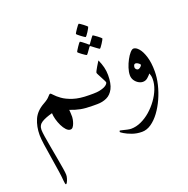

<svg xmlns="http://www.w3.org/2000/svg" viewBox="-190 -826 1484 1514"><g transform="rotate(-20 552.0 -68.5)"><path d="M584 -44.4Q584 -27.8 577.9 -13.9Q571.8 0 545.4 0H519Q457 0 416.3 -7.8Q375.5 -15.6 330.6 -33.2Q331.5 -21.5 332.5 -5.4Q333.5 10.7 333.5 26.4Q333.5 32.2 331.1 46.6Q328.6 61 323 77.1Q317.4 93.3 308.8 104.7Q300.3 116.2 287.6 116.2Q269.5 116.2 252.9 98.4Q236.3 80.6 223.1 53.5Q210 26.4 202.1 -2.9Q194.3 -32.2 193.8 -55.2Q137.2 -40.5 104 -20.3Q70.8 0 70.8 40.5Q70.8 58.1 77.1 98.6Q83.5 139.2 92.8 190.7Q102.1 242.2 111.3 293.5Q120.6 344.7 127 384.3Q133.3 423.8 133.3 439.5Q133.3 453.1 128.4 469.5Q123.5 485.8 117.2 497.6Q110.8 509.3 106.4 509.3Q99.6 509.3 97.4 477.3Q95.2 445.3 88.4 398.4Q79.1 334.5 68.4 270.8Q57.6 207 50.3 154.8Q43 102.5 43 74.2Q43 2.9 68.1 -54.7Q93.3 -112.3 160.6 -149.4Q196.8 -169.4 211.2 -187Q225.6 -204.6 232.4 -204.6Q238.3 -204.6 253.7 -187Q269 -169.4 300.5 -146.5Q332 -123.5 385 -106Q438 -88.4 519 -88.4H545.4Q571.8 -88.4 577.9 -74.7Q584 -61 584 -44.4Z M712.4 -187Q712.4 -115.2 691.4 -74.5Q670.4 -33.7 634.5 -16.8Q598.6 0 554.2 0H528.3Q501.5 0 495.4 -13.9Q489.3 -27.8 489.3 -44.4Q489.3 -61 495.4 -74.7Q501.5 -88.4 528.3 -88.4H554.2Q584.5 -88.4 608.2 -93.5Q631.8 -98.6 648.4 -106.4Q663.6 -113.8 671.1 -122.8Q678.7 -131.8 678.7 -136.7Q678.7 -141.1 671.6 -155Q664.6 -168.9 655.5 -186Q646.5 -203.1 639.4 -216.8Q632.3 -230.5 632.3 -233.9Q632.3 -238.8 638.9 -251.5Q645.5 -264.2 654.3 -279.1Q663.1 -293.9 670.7 -305.9Q678.2 -317.9 680.2 -320.8Q696.3 -285.6 704.3 -253.4Q712.4 -221.2 712.4 -187ZM695.3 -598.6Q695.3 -595.7 689.2 -584.7Q683.1 -573.7 674.8 -560.5Q666.5 -547.4 658.9 -537.8Q651.4 -528.3 648.4 -528.3Q647 -528.3 637.2 -534.9Q627.4 -541.5 615.2 -550.5Q603 -559.6 594 -567.4Q585 -575.2 585 -577.6Q585 -580.6 591.6 -591.3Q598.1 -602.1 606.9 -614.7Q615.7 -627.4 623 -636.7Q630.4 -646 631.8 -646Q634.8 -646 645 -639.4Q655.3 -632.8 666.7 -623.8Q678.2 -614.7 686.8 -607.4Q695.3 -600.1 695.3 -598.6ZM769 -473.1Q769 -470.7 762.9 -459.7Q756.8 -448.7 748.3 -435.5Q739.7 -422.4 732.4 -412.8Q725.1 -403.3 722.2 -403.3Q720.7 -403.3 711.7 -409.7Q702.6 -416 691.2 -424.6Q679.7 -433.1 671.1 -439.9Q662.6 -446.8 661.6 -447.3Q658.7 -449.7 656.2 -449.7Q653.8 -449.7 651.4 -447.3Q650.4 -446.3 641.1 -432.6Q631.8 -418.9 621.8 -405.5Q611.8 -392.1 608.9 -392.1Q606.9 -392.1 596.9 -398.4Q586.9 -404.8 575 -413.6Q563 -422.4 554.2 -429.9Q545.4 -437.5 545.4 -439.9Q545.4 -442.9 552 -453.6Q558.6 -464.4 567.1 -477.3Q575.7 -490.2 583 -499.8Q590.3 -509.3 591.8 -509.3Q596.2 -509.3 609.9 -499Q623.5 -488.8 636.2 -478.3Q648.9 -467.8 649.9 -466.3Q654.3 -461.9 656.2 -461.9Q659.2 -461.9 662.6 -467.3Q663.6 -468.8 673.1 -482.2Q682.6 -495.6 692.6 -508.8Q702.6 -522 704.6 -522Q707 -522 717 -515.1Q727.1 -508.3 739.3 -499.3Q751.5 -490.2 760.3 -482.4Q769 -474.6 769 -473.1Z M1068.4 -88.4Q1068.4 -36.1 1054.7 21Q1041 78.1 1016.6 132.3Q992.2 186.5 959.7 230.5Q927.2 274.4 889.6 300.3Q852.1 326.2 812 326.2Q768.1 326.2 730 312.5Q691.9 298.8 668.5 284.2Q645 269.5 645 267.1Q645 263.7 646.7 260Q648.4 256.3 650.4 256.3Q653.3 256.3 670.2 260.7Q687 265.1 707 269.5Q727.1 273.9 739.3 273.9Q781.2 273.9 823.5 254.6Q865.7 235.4 903.1 202.9Q940.4 170.4 969.7 129.9Q999 89.4 1015.6 46.4Q1032.2 3.4 1032.2 -36.1Q1032.2 -53.7 1029.3 -65.4Q1026.4 -77.1 1022.5 -86.9Q1011.2 -72.8 993.9 -57.4Q976.6 -42 953.6 -42Q935.5 -42 917 -52.7Q898.4 -63.5 885.7 -82.5Q873 -101.6 873 -126Q873 -153.3 883.5 -185.8Q894 -218.3 909.7 -247.6Q925.3 -276.9 942.1 -295.7Q959 -314.5 971.2 -314.5Q992.2 -314.5 1014.6 -288.6Q1037.1 -262.7 1052.7 -212.2Q1068.4 -161.6 1068.4 -88.4ZM983.9 -174.3Q976.6 -186 965.6 -192.4Q954.6 -198.7 947.8 -198.7Q937 -198.7 932.6 -190.2Q928.2 -181.6 928.2 -169.9Q928.2 -164.1 934.8 -156Q941.4 -147.9 950.7 -147.9Q959 -147.9 969.5 -156Q980 -164.1 983.9 -174.3Z"/></g></svg>

Font: Rohingya Solluk
Style: Regular
Weight: 400
Designer: SIL International
Foundry: SIL International
Version: Version 1.001